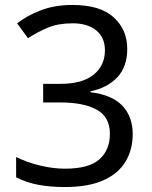

<svg xmlns="http://www.w3.org/2000/svg" viewBox="-20 -744 612 774"><path d="M493 -547Q493 -475 453 -432.5Q413 -390 345 -376V-372Q431 -362 473 -318Q515 -274 515 -203Q515 -141 486 -92.5Q457 -44 396.5 -17Q336 10 241 10Q185 10 137 1.5Q89 -7 45 -29V-111Q90 -89 142 -76.5Q194 -64 242 -64Q338 -64 380.5 -101.5Q423 -139 423 -205Q423 -272 370.5 -301.5Q318 -331 223 -331H154V-406H224Q312 -406 357.5 -443Q403 -480 403 -541Q403 -593 368 -621.5Q333 -650 273 -650Q215 -650 174 -633Q133 -616 93 -590L49 -650Q87 -680 143.5 -702Q200 -724 272 -724Q384 -724 438.5 -674Q493 -624 493 -547Z"/></svg>

Font: Noto Sans Tifinagh
Style: Regular
Weight: 400
Designer: JamraPatel
Foundry: JamraPatel LLC
Version: Version 2.004; ttfautohint (v1.8.4.7-5d5b)